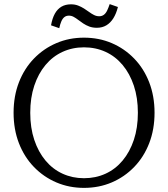

<svg xmlns="http://www.w3.org/2000/svg" viewBox="-20 -903 817 933"><path d="M388 10Q316 10 254 -16.5Q192 -43 145 -91.5Q98 -140 72 -207Q46 -274 46 -355Q46 -436 72 -503Q98 -570 145 -618.5Q192 -667 254 -693.5Q316 -720 388 -720Q461 -720 523 -693.5Q585 -667 632 -618.5Q679 -570 705 -503Q731 -436 731 -355Q731 -274 705 -207Q679 -140 632 -91.5Q585 -43 523 -16.5Q461 10 388 10ZM388 -37Q445 -37 493 -59Q541 -81 576 -123Q611 -165 630.5 -223.5Q650 -282 650 -355Q650 -428 630.5 -486.5Q611 -545 576 -587Q541 -629 493 -651Q445 -673 388 -673Q332 -673 284 -651Q236 -629 201 -587Q166 -545 146.5 -486.5Q127 -428 127 -355Q127 -282 146.5 -223.5Q166 -165 201 -123Q236 -81 284 -59Q332 -37 388 -37ZM451 -768Q430 -768 414 -774Q398 -780 384.5 -789Q371 -798 360 -806.5Q349 -815 338 -821Q327 -827 315 -827Q302 -827 293 -820Q284 -813 278 -799Q272 -785 268 -766L228 -780Q234 -814 246.5 -836.5Q259 -859 278.5 -870.5Q298 -882 325 -882Q344 -882 359.5 -876Q375 -870 388.5 -861.5Q402 -853 413.5 -844.5Q425 -836 437 -830Q449 -824 462 -824Q475 -824 484.5 -831Q494 -838 500.5 -851.5Q507 -865 513 -883L553 -869Q545 -837 531 -814.5Q517 -792 497 -780Q477 -768 451 -768Z"/></svg>

Font: Roboto Serif 36pt Light
Style: Regular
Weight: 300
Designer: Greg Gazdowicz
Foundry: Commercial Type
Version: Version 1.008